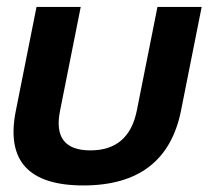

<svg xmlns="http://www.w3.org/2000/svg" viewBox="-20 -533 631 562"><path d="M26.4 -209 86.9 -512.7H216.3L155.8 -209Q132.3 -92.8 244.6 -92.8Q356.9 -92.8 380.4 -209L440.9 -512.7H570.3L509.8 -209Q465.8 9.8 224.1 9.8Q-17.6 9.8 26.4 -209Z"/></svg>

Font: Sansation
Style: Bold Italic
Weight: 700
Designer: Bernd Montag
Version: Version 1.301